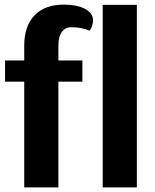

<svg xmlns="http://www.w3.org/2000/svg" viewBox="-20 -812 673 832"><path d="M233 -613V-550H337V-458H233V0H85V-458H2V-550H85V-614Q85 -699 129.5 -745.5Q174 -792 257 -792Q314 -792 348.5 -773.5Q383 -755 383 -725Q383 -712 379 -699.5Q375 -687 368 -679Q334 -694 289 -694Q262 -694 247.5 -673Q233 -652 233 -613ZM425 -791H573V0H425Z"/></svg>

Font: Krub
Style: Bold
Weight: 700
Version: Version 1.000; ttfautohint (v1.6)